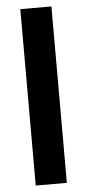

<svg xmlns="http://www.w3.org/2000/svg" viewBox="-54 -792 375 824"><g transform="rotate(-5 133.0 -380.0)"><path d="M200 0V-760H66V0Z"/></g></svg>

Font: Noto Sans Telugu Condensed
Style: Bold
Weight: 700
Width: 3
Designer: Jelle Bosma - Monotype Design Team
Foundry: Monotype Imaging Inc.
Version: Version 2.005